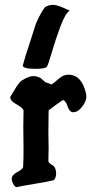

<svg xmlns="http://www.w3.org/2000/svg" viewBox="-20 -780 398 800"><path d="M270.5 -735.4Q252.9 -725.6 232.9 -672.9Q212.9 -620.1 196.8 -564.9Q180.7 -509.8 175.8 -502.9Q169.9 -493.2 127.9 -493.2Q75.2 -493.2 75.2 -506.8V-507.8Q85 -545.9 103.5 -599.6Q109.4 -616.2 116.2 -639.2Q123 -662.1 127.4 -674.8Q131.8 -687.5 141.6 -707.5Q151.4 -727.5 167 -750Q183.6 -759.8 201.2 -759.8Q221.7 -759.8 270.5 -735.4ZM47.9 0Q38.1 -3.9 31.2 -22.5Q26.4 -35.2 31.2 -44.9Q37.1 -55.7 53.7 -64Q70.3 -72.3 76.2 -83Q78.1 -111.3 78.1 -156.2Q78.1 -169.9 77.6 -201.7Q77.1 -233.4 77.1 -254.9Q77.1 -294.9 78.1 -320.3Q72.3 -333 47.4 -346.2Q22.5 -359.4 22.5 -376Q27.3 -382.8 36.6 -398.9Q45.9 -415 48.3 -418.5Q50.8 -421.9 57.6 -431.2Q64.5 -440.4 69.3 -443.4Q74.2 -446.3 81.5 -450.7Q88.9 -455.1 99.6 -459Q108.4 -462.9 119.1 -462.9Q134.8 -462.9 150.4 -454.1Q164.1 -441.4 167 -439Q169.9 -436.5 176.3 -435.1Q182.6 -433.6 194.3 -427.7Q204.1 -433.6 216.3 -444.8Q228.5 -456.1 239.7 -462.4Q251 -468.8 266.6 -468.8H270.5Q319.3 -464.8 336.9 -396.5Q339.8 -385.7 339.8 -377.9Q339.8 -360.4 326.2 -340.8Q306.6 -312.5 286.1 -312.5H281.2Q268.6 -315.4 261.2 -337.9Q253.9 -360.4 242.2 -363.3Q210 -341.8 182.6 -320.3Q181.6 -273.4 181.6 -226.6Q181.6 -210.9 182.1 -193.4Q182.6 -175.8 182.6 -162.1Q182.6 -157.2 182.1 -139.6Q181.6 -122.1 181.6 -107.4Q184.6 -99.6 195.3 -93.8Q206.1 -87.9 209 -80.1Q213.9 -70.3 213.9 -56.6Q213.9 -40 204.1 -29.3Q182.6 -23.4 127.9 -14.6Q73.2 -5.9 47.9 0Z"/></svg>

Font: LPEducational
Style: Medium
Weight: 500
Designer: Based on Essays1743, by John Stracke, which says:

Based on the typeface in a 1743 English translation of the essays of 
Version: Version 001.204